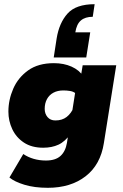

<svg xmlns="http://www.w3.org/2000/svg" viewBox="-20 -714 588 915"><path d="M208 181Q144 181 96.5 166.5Q49 152 25 132L91 20Q113 35 140.5 43Q168 51 199 51Q244 51 268 29.5Q292 8 299 -33L308 -90L318 -78Q290 -39 258.5 -24.5Q227 -10 186 -10Q131 -10 94 -34.5Q57 -59 38.5 -98.5Q20 -138 20 -182Q20 -238 43 -291Q66 -344 114 -378.5Q162 -413 237 -413Q284 -413 321 -396.5Q358 -380 377 -350L362 -330L374 -403H534L475 -32Q459 71 388 126Q317 181 208 181ZM244 -140Q276 -140 297.5 -156.5Q319 -173 333 -205L320 -157L342 -297L339 -270Q329 -278 313.5 -280.5Q298 -283 282 -283Q255 -283 235 -272.5Q215 -262 204 -242Q193 -222 193 -195Q193 -172 206.5 -156Q220 -140 244 -140ZM431 -694 422 -634Q386 -634 365.5 -616.5Q345 -599 339 -560H410L391 -440H236L250 -531Q262 -605 302 -649.5Q342 -694 431 -694Z"/></svg>

Font: Rokkitt SemiBold Black
Style: Italic
Weight: 900
Italic angle: -9°
Version: Version 3.103